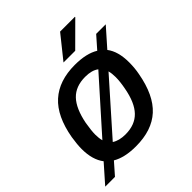

<svg xmlns="http://www.w3.org/2000/svg" viewBox="-231 -860 1047 1047"><g transform="rotate(-45 292.0 -337.0)"><path d="M295.9 -590.8 401.9 -723.1H516.1V-720.2L386.2 -590.8ZM-22 48.8 69.8 -55.2Q32.2 -104 32.2 -187Q32.2 -221.7 40 -271Q64 -408.2 136.2 -473.1Q208.5 -538.1 330.1 -538.1Q419.4 -538.1 471.2 -505.9L532.2 -575.2H606L513.2 -470.2Q549.8 -422.9 549.8 -337.9Q549.8 -294.4 542 -254.9Q517.1 -117.2 446.3 -52.5Q375.5 12.2 252 12.2Q165 12.2 112.8 -19L53.2 48.8ZM140.1 -190.9Q140.1 -162.1 146 -141.1L403.8 -430.2Q376 -452.1 324.2 -452.1Q250.5 -452.1 208.7 -408.4Q167 -364.7 148.9 -272Q140.1 -219.2 140.1 -190.9ZM257.8 -74.2Q331.1 -74.2 373.3 -117.9Q415.5 -161.6 432.1 -253.9Q440.9 -298.8 440.9 -334Q440.9 -361.3 435.1 -382.8L179.2 -94.2Q209.5 -74.2 257.8 -74.2Z"/></g></svg>

Font: Archivo Medium
Style: Italic
Weight: 500
Italic angle: -10°
Designer: Hector Gatti
Foundry: Omnibus-Type
Version: Version 2.001